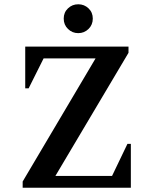

<svg xmlns="http://www.w3.org/2000/svg" viewBox="-20 -878 718 898"><path d="M86 0V-29L427 -605H184L114 -465H98V-660H581V-631L239 -55H504L576 -205H592V0ZM346 -723Q318 -723 298 -742.5Q278 -762 278 -791Q278 -820 298 -839Q318 -858 346 -858Q374 -858 394 -839Q414 -820 414 -791Q414 -762 394 -742.5Q374 -723 346 -723Z"/></svg>

Font: Spectral SemiBold
Style: Regular
Weight: 600
Designer: Jean-Baptiste Levee
Foundry: Production Type
Version: Version 2.001